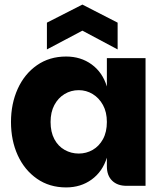

<svg xmlns="http://www.w3.org/2000/svg" viewBox="-20 -812 719 839"><path d="M269 7Q196 7 141.5 -31Q87 -69 57.5 -133.5Q28 -198 28 -279Q28 -359 57.5 -424Q87 -489 141.5 -527Q196 -565 269 -565Q333 -565 380.5 -530.5Q428 -496 447 -434V-558H616V0H533Q493 0 470 -22.5Q447 -45 447 -85V-123Q428 -62 380.5 -27.5Q333 7 269 7ZM324 -141Q357 -141 385 -157Q413 -173 430 -204Q447 -235 447 -279Q447 -322 430 -353Q413 -384 385 -401Q357 -418 324 -418Q290 -418 262 -401Q234 -384 217.5 -353Q201 -322 201 -279Q201 -235 217.5 -204Q234 -173 262.5 -157Q291 -141 324 -141ZM494 -596 340 -678 185 -596V-713L340 -792L494 -713Z"/></svg>

Font: Parkinsans Light
Style: Bold
Weight: 700
Version: Version 1.000